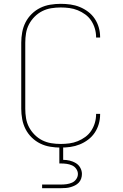

<svg xmlns="http://www.w3.org/2000/svg" viewBox="-20 -763 640 1003"><path d="M297 8Q270 8 242.5 3.5Q215 -1 190.5 -13Q166 -25 146 -44.5Q126 -64 113.5 -88.5Q101 -113 96 -140.5Q91 -168 91 -195V-540Q91 -567 96 -594.5Q101 -622 113.5 -646.5Q126 -671 146 -690.5Q166 -710 190.5 -722Q215 -734 242.5 -738.5Q270 -743 297 -743Q323 -743 348 -739.5Q373 -736 396.5 -726.5Q420 -717 440.5 -701.5Q461 -686 475 -665Q489 -644 496 -619.5Q503 -595 503 -570Q503 -569 503 -568.5Q503 -568 503 -567H482Q482 -568 482 -568.5Q482 -569 482 -569Q482 -592 475.5 -614Q469 -636 456.5 -655Q444 -674 425.5 -687.5Q407 -701 386 -709.5Q365 -718 342.5 -721Q320 -724 297 -724Q272 -724 247.5 -720Q223 -716 201 -705Q179 -694 161 -676Q143 -658 131.5 -636Q120 -614 116 -589.5Q112 -565 112 -540V-195Q112 -170 116 -145.5Q120 -121 131.5 -99Q143 -77 161 -59Q179 -41 201 -30Q223 -19 247.5 -15Q272 -11 297 -11Q320 -11 342.5 -14Q365 -17 386 -25.5Q407 -34 425.5 -47.5Q444 -61 456.5 -80Q469 -99 475.5 -121Q482 -143 482 -166Q482 -166 482 -166.5Q482 -167 482 -168H503Q503 -167 503 -166.5Q503 -166 503 -165Q503 -140 496 -115.5Q489 -91 475 -70Q461 -49 440.5 -33.5Q420 -18 396.5 -8.5Q373 1 348 4.5Q323 8 297 8ZM200 220V201H300Q314 201 328.5 199Q343 197 356.5 191Q370 185 378.5 172.5Q387 160 387 146Q387 132 378.5 119.5Q370 107 356.5 101Q343 95 328.5 93Q314 91 300 91H290V0H310V72Q327 72 344 76Q361 80 376 89Q391 98 399.5 113.5Q408 129 408 146Q408 158 404 170Q400 182 391.5 191Q383 200 372 205.5Q361 211 349 214.5Q337 218 324.5 219Q312 220 300 220Z"/></svg>

Font: Zed Sans Thin Extended
Style: Regular
Weight: 100
Width: 7
Designer: Belleve Invis
Foundry: Belleve Invis
Version: Version 1.0.0; ttfautohint (v1.8.4)